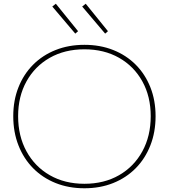

<svg xmlns="http://www.w3.org/2000/svg" viewBox="-20 -1000 904 1028"><path d="M439 -980 558 -833 543 -820 420 -965ZM279 -980 398 -833 383 -820 260 -965ZM432 8Q347.5 8 277.8 -20Q208 -48 157.2 -99.5Q106.5 -151 78.8 -221.8Q51 -292.5 51 -378Q51 -462.5 78.8 -532.5Q106.5 -602.5 157.2 -653.5Q208 -704.5 277.8 -732.2Q347.5 -760 432 -760Q516.5 -760 586.2 -732.2Q656 -704.5 706.8 -653.5Q757.5 -602.5 785.2 -532.5Q813 -462.5 813 -378Q813 -292.5 785.2 -221.8Q757.5 -151 706.8 -99.5Q656 -48 586.2 -20Q516.5 8 432 8ZM432 -16Q537.5 -16 617.5 -62Q697.5 -108 742.2 -189.8Q787 -271.5 787 -378Q787 -483.5 742.2 -564.2Q697.5 -645 617.5 -690.5Q537.5 -736 432 -736Q326.5 -736 246.5 -690.5Q166.5 -645 121.8 -564.2Q77 -483.5 77 -378Q77 -271.5 121.8 -189.8Q166.5 -108 246.5 -62Q326.5 -16 432 -16Z"/></svg>

Font: Hepta Slab ExtraLight ExtraLight
Style: Regular
Weight: 250
Version: Version 1.102